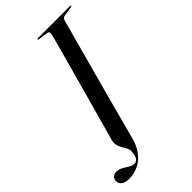

<svg xmlns="http://www.w3.org/2000/svg" viewBox="-330 -774 1014 1014"><g transform="rotate(-45 177.0 -267.0)"><path d="M341.5 -664.5Q340 -658 329.5 -619.8Q319 -581.5 303 -523.2Q287 -465 268.5 -396.2Q250 -327.5 231.2 -259.2Q212.5 -191 197 -132.5Q181.5 -74 171.5 -36.2Q161.5 1.5 159.5 8Q147.5 64 122 99.2Q96.5 134.5 62.8 150.5Q29 166.5 -9 166.5Q-37.5 166.5 -52.2 154.8Q-67 143 -66.5 126Q-66.5 111 -56.5 101.2Q-46.5 91.5 -29.5 91.5Q-15 91.5 -2.2 97.2Q10.5 103 22 110.8Q33.5 118.5 45 124.2Q56.5 130 68 130Q82 130 92 116.5Q102 103 103 65.5Q103 57.5 98.5 48.5Q94 39.5 87.8 29.5Q81.5 19.5 76.2 8.2Q71 -3 69 -15.8Q67 -28.5 71 -43.5Q75 -57 85.8 -95.5Q96.5 -134 111.5 -188Q126.5 -242 143.5 -303.2Q160.5 -364.5 177 -424.8Q193.5 -485 207.5 -536Q221.5 -587 230.5 -620.2Q239.5 -653.5 241 -660Q244.5 -672.5 240.8 -678.2Q237 -684 225.5 -685.5L177.5 -692Q173.5 -692.5 171.8 -693.5Q170 -694.5 170 -696.5Q170 -698 171.8 -699Q173.5 -700 176 -700H417Q419.5 -700 420.5 -699.2Q421.5 -698.5 421.5 -697Q421.5 -695.5 420.2 -694.2Q419 -693 415 -692.5L363 -684Q356.5 -683.5 352.5 -681.2Q348.5 -679 346 -675Q343.5 -671 341.5 -664.5Z"/></g></svg>

Font: Fraunces 120pt
Style: Italic
Weight: 400
Italic angle: -16°
Version: Version 1.000;[b76b70a41]